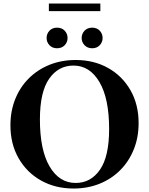

<svg xmlns="http://www.w3.org/2000/svg" viewBox="-20 -1072 858 1104"><path d="M415 -727Q520 -727 601.8 -681Q683.5 -635 730.2 -553.2Q777 -471.5 777 -364Q777 -281.5 749.2 -212.8Q721.5 -144 671.2 -93.5Q621 -43 552.5 -15.5Q484 12 403 12Q298 12 216 -34Q134 -80 87 -162Q40 -244 40 -351.5Q40 -434 67.8 -502.8Q95.5 -571.5 146 -621.8Q196.5 -672 265 -699.5Q333.5 -727 415 -727ZM415 -20Q502 -20 554.8 -96.2Q607.5 -172.5 607.5 -329.5Q607.5 -505.5 551.8 -600.2Q496 -695 402.5 -695Q315.5 -695 262.5 -619Q209.5 -543 209.5 -385.5Q209.5 -209.5 265.2 -114.8Q321 -20 415 -20ZM308 -794.5Q281 -794.5 264.5 -812Q248 -829.5 248 -853.5Q248 -878 264.5 -895.5Q281 -913 308 -913Q335.5 -913 352 -895.5Q368.5 -878 368.5 -853.5Q368.5 -829.5 352 -812Q335.5 -794.5 308 -794.5ZM510 -794.5Q483 -794.5 466.2 -812Q449.5 -829.5 449.5 -853.5Q449.5 -878 466.2 -895.5Q483 -913 510 -913Q537 -913 553.5 -895.5Q570 -878 570 -853.5Q570 -829.5 553.5 -812Q537 -794.5 510 -794.5ZM261 -1008V-1051.5H557V-1008Z"/></svg>

Font: Newsreader Display SemiBold
Style: Regular
Weight: 600
Designer: Hugues Gentile
Foundry: Production Type
Version: Version 1.001